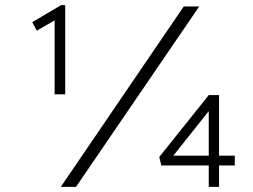

<svg xmlns="http://www.w3.org/2000/svg" viewBox="-20 -725 983 745"><path d="M192 -359V-674L204 -653L123 -606L105 -639L217 -705H233V-359H213Q209 -359 204 -359Q199 -359 192 -359ZM216 0 693 -700H753L275 0ZM821 -121H891V-83H821ZM635 -99 631 -121H807L790 -111V-339L818 -329ZM830 0H790V-96L814 -83H606L598 -116L790 -356H830Z"/></svg>

Font: Lexend Giga ExtraLight
Style: Regular
Weight: 250
Version: Version 1.007